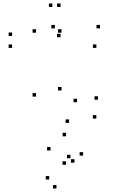

<svg xmlns="http://www.w3.org/2000/svg" viewBox="-20 -687 660 1107"><path d="M187.8 -130.2V-150.2H167.8V-130.2ZM378.2 21.5V1.5H358.2V21.5ZM535.4 -3.3V-23.3H515.4V-3.3ZM544.9 -112V-132H524.9V-112ZM423.8 -97.7V-117.7H403.8V-97.7ZM334.5 -165.4V-185.4H314.5V-165.4ZM334.5 -498.4V-518.4H314.5V-498.4ZM187.8 -498.4V-518.4H167.8V-498.4ZM329.1 -472V-492H309.1V-472ZM329.1 -646.8V-666.8H309.1V-646.8ZM281.9 -646.8V-666.8H261.9V-646.8ZM49.8 -479.7V-499.7H29.8V-479.7ZM49.8 -410.8V-430.8H29.8V-410.8ZM535.7 -410.8V-430.8H515.7V-410.8ZM556.4 -523.3V-543.3H536.4V-523.3ZM296.3 -523.3V-543.3H276.3V-523.3ZM409.2 250.9V230.9H389.2V250.9ZM386.2 225.4V205.4H366.2V225.4ZM263.8 348V328H243.8V348ZM305.5 399.8V379.8H285.5V399.8ZM459.1 210.2V190.2H439.1V210.2ZM360.9 98.9V78.9H340.9V98.9ZM271.3 180.6V160.6H251.3V180.6ZM360.4 263.1V243.1H340.4V263.1Z"/></svg>

Font: Monaspace Argon Dots Var
Style: Regular
Weight: 400
Designer: Riley Cran and the Lettermatic Team
Version: Version 1.100 (Monaspace Argon Dots)